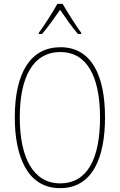

<svg xmlns="http://www.w3.org/2000/svg" viewBox="-20 -970 624 1000"><path d="M306 -950H279C255 -907 208 -833 182 -799V-793H199C229 -827 267 -882 293 -919C320 -880 355 -828 386 -793H403V-799C383 -825 332 -905 306 -950ZM527 -358C527 -576 457 -724 295 -724C141 -724 57 -594 57 -358C57 -164 118 10 293 10C467 10 527 -158 527 -358ZM83 -358C83 -569 152 -699 295 -699C430 -699 501 -576 501 -358C501 -141 434 -15 293 -15C155 -15 83 -146 83 -358Z"/></svg>

Font: Noto Sans Lao UI Cond Thin
Style: Regular
Weight: 100
Width: 3
Designer: Monotype Design Team
Foundry: Monotype Imaging Inc.
Version: Version 2.000